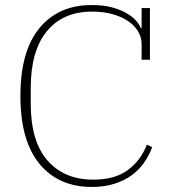

<svg xmlns="http://www.w3.org/2000/svg" viewBox="-20 -730 692 762"><path d="M345 12Q212 12 136.5 -80Q61 -172 61 -349Q61 -527 136.5 -618.5Q212 -710 344 -710Q388 -710 421.5 -701.5Q455 -693 479 -679.5Q503 -666 518 -650Q533 -634 539 -618H542V-698H575V-493H542V-554Q542 -582 528 -605.5Q514 -629 488 -646.5Q462 -664 426 -674Q390 -684 346 -684Q230 -684 166 -606Q102 -528 102 -381V-319Q102 -169 168.5 -93Q235 -17 350 -17Q435 -17 486.5 -54.5Q538 -92 563 -156L584 -146Q572 -113 551.5 -84Q531 -55 502 -34Q473 -13 433.5 -0.5Q394 12 345 12Z"/></svg>

Font: IBM Plex Serif ExtraLight
Style: Regular
Weight: 200
Designer: Mike Abbink, Paul van der Laan, Pieter van Rosmalen
Foundry: Bold Monday
Version: Version 2.5